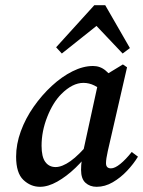

<svg xmlns="http://www.w3.org/2000/svg" viewBox="-20 -707 551 739"><path d="M134 12Q98 12 70 -14.5Q42 -41 42 -104Q42 -152 60 -201.5Q78 -251 109.5 -296Q141 -341 179.5 -376.5Q218 -412 259 -432.5Q300 -453 338 -453Q366 -453 387 -435Q408 -417 427 -389L380 -355Q363 -368 343 -378Q323 -388 301 -388Q259 -388 216 -345Q184 -313 162 -257.5Q140 -202 140 -146Q140 -103 154.5 -83.5Q169 -64 194 -64Q219 -64 251.5 -87Q284 -110 328 -163L335 -138Q306 -95 271 -61.5Q236 -28 200.5 -8Q165 12 134 12ZM352 12Q326 12 309 -3.5Q292 -19 292 -53Q292 -72 294.5 -89Q297 -106 301 -128L361 -403L453 -459L469 -448L395 -126Q388 -95 388 -79Q388 -59 407 -59Q422 -59 443 -76Q464 -93 487 -122L511 -104Q494 -76 469 -49.5Q444 -23 414 -5.5Q384 12 352 12ZM452 -501 326 -634H385L218 -501L196 -525L343 -687H385L480 -522Z"/></svg>

Font: Lisu Bosa
Style: Bold Italic
Weight: 700
Italic angle: -19°
Designer: David Morse, Annie Olsen, Victor Gaultney, Frank Grießhammer (Latin)
Foundry: SIL International
Version: Version 2.000